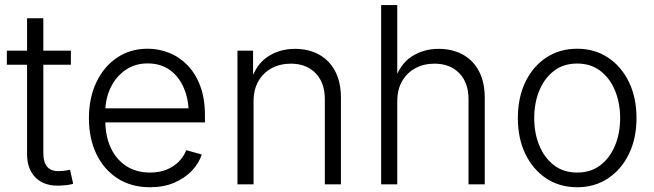

<svg xmlns="http://www.w3.org/2000/svg" viewBox="-20 -748 2655 779"><path d="M267.6 -542.5V-485.4H7.8V-542.5ZM89.8 -673.8H155.8V-127.4Q155.8 -87.9 173.3 -69.3Q190.9 -50.8 228 -54.2Q234.9 -54.2 245.4 -55.9Q255.9 -57.6 264.2 -59.1L276.9 -2.4Q266.1 1 252.9 2.7Q239.7 4.4 227.1 4.9Q162.1 8.8 126 -25.9Q89.8 -60.5 89.8 -123Z M588.9 11.7Q512.7 11.7 457 -24.2Q401.4 -60.1 371.1 -123Q340.8 -186 340.8 -268.1Q340.8 -350.1 370.8 -413.8Q400.9 -477.5 454.6 -513.9Q508.3 -550.3 579.1 -550.3Q625 -550.3 666.7 -533.4Q708.5 -516.6 741.2 -482.9Q773.9 -449.2 792.7 -398.4Q811.5 -347.7 811.5 -279.3V-251.5H383.3V-308.6H775.9L745.6 -287.6Q745.6 -345.7 725.6 -391.8Q705.6 -438 668.5 -464.4Q631.3 -490.7 579.1 -490.7Q527.8 -490.7 489 -463.9Q450.2 -437 428.7 -392.1Q407.2 -347.2 407.2 -293V-260.3Q407.2 -196.3 429.4 -148.4Q451.7 -100.6 492.4 -74.2Q533.2 -47.9 589.4 -47.9Q627.4 -47.9 656.7 -60.1Q686 -72.3 706.1 -93Q726.1 -113.8 735.8 -138.7L798.8 -121.1Q786.6 -85 758.1 -54.9Q729.5 -24.9 686.8 -6.6Q644 11.7 588.9 11.7Z M1008.8 -337.4V0H943.4V-542.5H1006.8V-416H996.1Q1018.6 -486.8 1066.7 -518.3Q1114.7 -549.8 1176.8 -549.8Q1231.9 -549.8 1273.9 -526.9Q1315.9 -503.9 1339.6 -459.5Q1363.3 -415 1363.3 -350.1V0H1297.9V-345.2Q1297.9 -412.6 1260.3 -451.2Q1222.7 -489.7 1159.7 -489.7Q1116.7 -489.7 1082.5 -471.4Q1048.3 -453.1 1028.6 -418.9Q1008.8 -384.8 1008.8 -337.4Z M1591.8 -337.4V0H1526.4V-727.5H1591.8V-416H1579.1Q1601.6 -486.8 1649.7 -518.3Q1697.8 -549.8 1759.8 -549.8Q1814.9 -549.8 1857.2 -526.9Q1899.4 -503.9 1923.1 -459.5Q1946.8 -415 1946.8 -350.1V0H1880.9V-345.2Q1880.9 -412.6 1843.3 -451.2Q1805.7 -489.7 1742.7 -489.7Q1699.7 -489.7 1665.5 -471.4Q1631.3 -453.1 1611.6 -418.9Q1591.8 -384.8 1591.8 -337.4Z M2321.8 11.7Q2250.5 11.7 2196.3 -24.2Q2142.1 -60.1 2111.6 -123.3Q2081.1 -186.5 2081.1 -268.6Q2081.1 -352.1 2111.6 -415.3Q2142.1 -478.5 2196.3 -514.4Q2250.5 -550.3 2321.8 -550.3Q2392.6 -550.3 2446.8 -514.4Q2501 -478.5 2531.7 -415.3Q2562.5 -352.1 2562.5 -268.6Q2562.5 -186.5 2531.7 -123.3Q2501 -60.1 2446.8 -24.2Q2392.6 11.7 2321.8 11.7ZM2321.8 -47.9Q2377.4 -47.9 2416.3 -77.9Q2455.1 -107.9 2475.6 -158Q2496.1 -208 2496.1 -268.6Q2496.1 -329.6 2475.6 -379.9Q2455.1 -430.2 2416 -460.2Q2377 -490.2 2321.8 -490.2Q2266.1 -490.2 2227.3 -460.2Q2188.5 -430.2 2168 -380.1Q2147.5 -330.1 2147.5 -268.6Q2147.5 -208 2168 -158Q2188.5 -107.9 2227.3 -77.9Q2266.1 -47.9 2321.8 -47.9Z"/></svg>

Font: Inter 16pt Light
Style: Regular
Weight: 300
Version: Version 4.001;git-66647c0bb